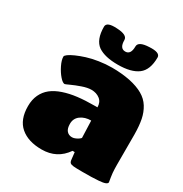

<svg xmlns="http://www.w3.org/2000/svg" viewBox="-184 -933 1029 1081"><g transform="rotate(30 331.0 -392.5)"><path d="M237.8 8.8Q149.9 8.8 99.9 -34.2Q49.8 -77.1 49.8 -165Q49.8 -207 64.9 -239.3Q80.1 -271.5 107.2 -293Q134.3 -314.5 175 -328.4Q215.8 -342.3 264.4 -348.1Q313 -354 374 -354H392.1Q392.1 -387.7 369.4 -405.3Q346.7 -422.9 314 -422.9Q289.1 -422.9 254.6 -410.9Q220.2 -398.9 194.6 -387Q168.9 -375 166 -375Q153.3 -375 133.5 -397.7Q113.8 -420.4 98.4 -451.9Q83 -483.4 83 -505.9Q83 -512.2 96.4 -522.2Q109.9 -532.2 135.7 -543.7Q161.6 -555.2 193.8 -565.4Q226.1 -575.7 268.6 -582.3Q311 -588.9 353 -588.9Q414.6 -588.9 469.2 -578.1Q522 -566.9 557.1 -546.6Q592.3 -526.4 612.3 -494.1Q632.3 -461.9 640.4 -421.9Q648.4 -381.8 648.9 -325.2V-129.9Q648.9 -101.6 650.9 -77.1Q652.3 -64 654.3 -50.5Q656.2 -37.1 657.7 -29.8Q659.2 -22.5 659.2 -21Q659.2 -12.7 646 -7.3Q632.8 -2 604.7 0Q576.7 2 556.9 2.4Q537.1 2.9 501 2.9Q457 2.9 441.7 1.2Q426.3 -0.5 419.9 -6.1Q413.6 -11.7 412.1 -27.8L407.2 -71.8H393.1Q337.9 8.8 237.8 8.8ZM402.8 -162.1 398.9 -272Q358.9 -272 331.5 -252Q304.2 -231.9 304.2 -196.8Q304.2 -166 317.1 -151.1Q330.1 -136.2 352.1 -136.2Q362.8 -136.2 375.5 -142.1Q388.2 -147.9 395.5 -154.1Q402.8 -160.2 402.8 -162.1ZM334 -757.8Q334 -704.1 370.1 -704.1Q405.8 -704.1 405.8 -757.8Q405.8 -791 475.1 -793.9Q544.9 -798.3 544.9 -766.1Q544.9 -685.5 501.2 -652.3Q457.5 -619.1 370.1 -619.1Q286.6 -619.1 242.2 -648.9Q196.8 -681.2 196.8 -766.1Q196.8 -798.3 265.1 -793.9Q334 -791 334 -757.8Z"/></g></svg>

Font: GGS TheRock Black
Style: Regular
Weight: 900
Designer: Rodrigo Fuenzalida (2012); Goodgame Studios (2014)
Foundry: Rodrigo Fuenzalida,2012;  GGS,2014
Version: Version 1.002 | FøM Mod